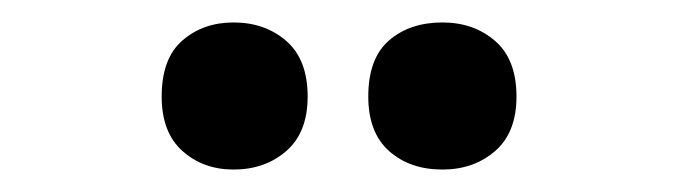

<svg xmlns="http://www.w3.org/2000/svg" viewBox="-20 -770 607 171"><path d="M124 -684Q124 -718 142.5 -734Q161 -750 188 -750Q216 -750 235 -733.5Q254 -717 254 -684Q254 -652 235 -635.5Q216 -619 188 -619Q161 -619 142.5 -635.5Q124 -652 124 -684ZM308 -684Q308 -718 326.5 -734Q345 -750 374 -750Q402 -750 421 -733.5Q440 -717 440 -684Q440 -652 421 -635.5Q402 -619 374 -619Q345 -619 326.5 -635.5Q308 -652 308 -684Z"/></svg>

Font: Noto Sans Gujarati SemiCondensed
Style: Bold
Weight: 700
Width: 4
Designer: Jelle Bosma - Monotype Design Team, Universal Thirst
Foundry: Monotype Imaging Inc.
Version: Version 2.106; ttfautohint (v1.8.4.7-5d5b)